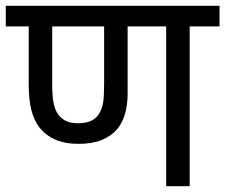

<svg xmlns="http://www.w3.org/2000/svg" viewBox="-20 -642 777 662"><path d="M634 -551V0H553V-551H420V-321Q420 -293 416 -271Q412 -249 404.5 -231Q397 -213 385 -198Q364 -173 331 -159.5Q298 -146 251 -146Q204 -146 170 -161Q136 -176 114 -205Q97 -228 88 -263Q79 -298 79 -352V-551H0V-622H737V-551ZM249 -217Q301 -217 321 -249Q332 -266 335.5 -288Q339 -310 339 -353V-551H160V-353Q160 -314 164 -291Q168 -268 178 -251Q189 -235 205.5 -226Q222 -217 249 -217Z"/></svg>

Font: Noto Sans Devanagari
Style: Regular
Weight: 400
Designer: Jelle Bosma - Monotype Design Team
Foundry: Monotype Imaging Inc.
Version: Version 2.003